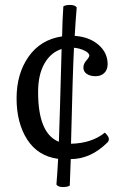

<svg xmlns="http://www.w3.org/2000/svg" viewBox="-20 -634 500 776"><path d="M262 116Q253 122 234 122Q215 122 208 112Q211 78 215 8Q133 -3 90 -70Q47 -137 47 -236.5Q47 -336 95.5 -405Q144 -474 231 -487Q232 -548 236 -608Q244 -614 263.5 -614Q283 -614 290 -604Q285 -544 282 -489Q341 -485 378 -453Q415 -421 415 -375Q415 -352 401.5 -339Q388 -326 366 -326Q344 -326 330.5 -335.5Q317 -345 317 -360.5Q317 -376 329 -389.5Q341 -403 341 -409Q341 -420 321.5 -429.5Q302 -439 279 -441Q274 -347 267 -53Q351 -55 404 -98Q420 -82 420 -73Q420 -64 415 -59Q347 9 266 9ZM134 -262Q134 -94 218 -61Q221 -139 229 -436Q185 -422 159.5 -377Q134 -332 134 -262Z"/></svg>

Font: Esteban
Style: Regular
Weight: 400
Designer: Angelica Diaz Rivera
Foundry: Angelica Diaz Rivera
Version: Version 1.002